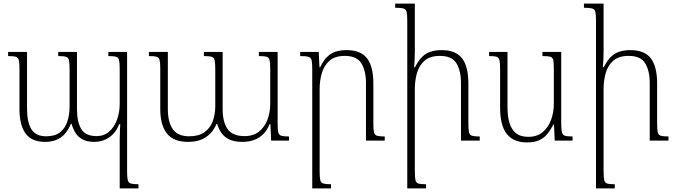

<svg xmlns="http://www.w3.org/2000/svg" viewBox="-20 -780 3754 1065"><path d="M581 -492H685V171Q685 203 688.5 218.5Q692 234 705.5 238Q719 242 748 242V265H644V-9Q644 -29 645 -49.5Q646 -70 647 -91H641Q628 -57 606.5 -35.5Q585 -14 558.5 -3.5Q532 7 504 7Q464 7 438.5 -6.5Q413 -20 399 -42.5Q385 -65 377 -93H373Q362 -65 343.5 -42Q325 -19 297 -6Q269 7 229 7Q156 7 122 -39.5Q88 -86 88 -175V-398Q88 -431 84.5 -446Q81 -461 68 -465Q55 -469 25 -469V-492H130V-175Q130 -103 154 -63.5Q178 -24 236 -24Q285 -24 313 -46Q341 -68 353.5 -106Q366 -144 366 -190V-397Q366 -431 362.5 -446Q359 -461 346 -465Q333 -469 303 -469V-492H407V-175Q407 -103 431 -64Q455 -25 516 -25Q557 -25 585.5 -50Q614 -75 629 -116Q644 -157 644 -205V-397Q644 -431 640.5 -446Q637 -461 624 -465Q611 -469 581 -469Z M1416 -492H1520V-94Q1520 -62 1523.5 -46.5Q1527 -31 1540.5 -27Q1554 -23 1583 -23V0H1484L1480 -91H1475Q1462 -57 1440 -35.5Q1418 -14 1389 -3.5Q1360 7 1325 7Q1280 7 1252 -6.5Q1224 -20 1208.5 -42.5Q1193 -65 1184 -93H1181Q1170 -65 1149 -42Q1128 -19 1097 -6Q1066 7 1023 7Q943 7 906 -39.5Q869 -86 869 -175V-398Q869 -431 865.5 -446Q862 -461 849 -465Q836 -469 806 -469V-492H911V-175Q911 -103 938.5 -63.5Q966 -24 1030 -24Q1081 -24 1113 -46Q1145 -68 1159.5 -106Q1174 -144 1174 -190V-397Q1174 -431 1170.5 -446Q1167 -461 1154 -465Q1141 -469 1111 -469V-492H1215V-175Q1215 -103 1242.5 -64Q1270 -25 1337 -25Q1385 -25 1416.5 -50Q1448 -75 1463.5 -116Q1479 -157 1479 -205V-397Q1479 -431 1475.5 -446Q1472 -461 1459 -465Q1446 -469 1416 -469Z M2114 -23V0H2010V-320Q2010 -387 1984.5 -428.5Q1959 -470 1893 -470Q1838 -470 1807.5 -443Q1777 -416 1765 -374Q1753 -332 1753 -287V170Q1753 204 1756.5 219Q1760 234 1773.5 238Q1787 242 1816 242V265H1712V-397Q1712 -431 1708.5 -446Q1705 -461 1690.5 -465Q1676 -469 1645 -469V-492H1748L1752 -407H1756Q1774 -445 1795.5 -465.5Q1817 -486 1843.5 -494Q1870 -502 1903 -502Q1981 -502 2016 -456.5Q2051 -411 2051 -316V-95Q2051 -62 2054.5 -46.5Q2058 -31 2071.5 -27Q2085 -23 2114 -23Z M2641 -23V0H2537V-320Q2537 -387 2512 -428.5Q2487 -470 2420 -470Q2365 -470 2334.5 -443Q2304 -416 2292.5 -374Q2281 -332 2281 -287V170Q2281 204 2284.5 219Q2288 234 2301 238Q2314 242 2343 242V265H2239V-665Q2239 -699 2235.5 -714Q2232 -729 2217.5 -733Q2203 -737 2172 -737V-760H2281V-495Q2281 -472 2280 -450.5Q2279 -429 2277 -407H2282Q2301 -445 2322.5 -465.5Q2344 -486 2371 -494Q2398 -502 2430 -502Q2508 -502 2543 -456.5Q2578 -411 2578 -316V-95Q2578 -62 2581.5 -46.5Q2585 -31 2598.5 -27Q2612 -23 2641 -23Z M2903 10Q2828 10 2791 -37Q2754 -84 2754 -184V-397Q2754 -431 2750.5 -446Q2747 -461 2734.5 -465Q2722 -469 2693 -469V-492H2795V-184Q2795 -137 2805.5 -100Q2816 -63 2841 -42Q2866 -21 2911 -21Q2959 -21 2990 -47Q3021 -73 3036.5 -114.5Q3052 -156 3052 -205V-397Q3052 -431 3049 -446Q3046 -461 3032.5 -465Q3019 -469 2989 -469V-492H3093V-95Q3093 -62 3097 -46.5Q3101 -31 3114 -27Q3127 -23 3156 -23V0H3057L3053 -89H3049Q3034 -59 3015.5 -36.5Q2997 -14 2970.5 -2Q2944 10 2903 10Z M3688 -23V0H3584V-320Q3584 -387 3559 -428.5Q3534 -470 3467 -470Q3412 -470 3381.5 -443Q3351 -416 3339.5 -374Q3328 -332 3328 -287V170Q3328 204 3331.5 219Q3335 234 3348 238Q3361 242 3390 242V265H3286V-665Q3286 -699 3282.5 -714Q3279 -729 3264.5 -733Q3250 -737 3219 -737V-760H3328V-495Q3328 -472 3327 -450.5Q3326 -429 3324 -407H3329Q3348 -445 3369.5 -465.5Q3391 -486 3418 -494Q3445 -502 3477 -502Q3555 -502 3590 -456.5Q3625 -411 3625 -316V-95Q3625 -62 3628.5 -46.5Q3632 -31 3645.5 -27Q3659 -23 3688 -23Z"/></svg>

Font: Noto Serif Armenian ExtraLight
Style: Regular
Weight: 250
Version: Version 2.007